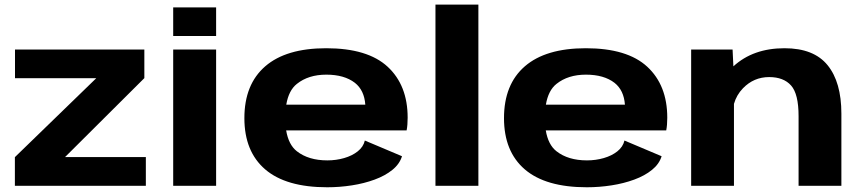

<svg xmlns="http://www.w3.org/2000/svg" viewBox="-20 -805 3737 832"><path d="M44.5 0V-124L397 -466H45V-590.5H605.5V-466.5L262 -124.5H612V0Z M730.5 0V-590.5H916.5V0ZM730.5 -773H916.5V-649H730.5Z M1398 6.5Q1219.5 6.5 1129.2 -71Q1039 -148.5 1039 -293Q1039 -439.5 1129.5 -517.8Q1220 -596 1393.5 -596Q1573 -596 1659.8 -515.8Q1746.5 -435.5 1746.5 -295Q1746.5 -262.5 1742 -240H1220Q1230.5 -177.5 1266.5 -149.5Q1317 -110 1398.5 -110Q1436.5 -110 1471.2 -120Q1506 -130 1530.2 -149.2Q1554.5 -168.5 1561 -196L1722 -128Q1711.5 -94 1680.2 -68.8Q1649 -43.5 1603.5 -26.8Q1558 -10 1505 -1.8Q1452 6.5 1398 6.5ZM1220.5 -351.5H1563Q1558.5 -414 1518 -446Q1472 -481.5 1394 -481.5Q1316.5 -481.5 1266.5 -441.5Q1231 -413.5 1220.5 -351.5Z M1867 0V-785H2053V0Z M2523 6.5Q2344.5 6.5 2254.2 -71Q2164 -148.5 2164 -293Q2164 -439.5 2254.5 -517.8Q2345 -596 2518.5 -596Q2698 -596 2784.8 -515.8Q2871.5 -435.5 2871.5 -295Q2871.5 -262.5 2867 -240H2345Q2355.5 -177.5 2391.5 -149.5Q2442 -110 2523.5 -110Q2561.5 -110 2596.2 -120Q2631 -130 2655.2 -149.2Q2679.5 -168.5 2686 -196L2847 -128Q2836.5 -94 2805.2 -68.8Q2774 -43.5 2728.5 -26.8Q2683 -10 2630 -1.8Q2577 6.5 2523 6.5ZM2345.5 -351.5H2688Q2683.5 -414 2643 -446Q2597 -481.5 2519 -481.5Q2441.5 -481.5 2391.5 -441.5Q2356 -413.5 2345.5 -351.5Z M2975 0V-590.5H3154.5L3158 -517.5Q3243.5 -596 3379.5 -596Q3506.5 -596 3566.2 -522.5Q3626 -449 3626 -312.5V0H3440.5V-301.5Q3440.5 -398 3408 -434.5Q3375.5 -471 3313 -471Q3246.5 -471 3199.5 -422.5Q3171.5 -393.5 3160.5 -355V0Z"/></svg>

Font: Anybody ExtraExpanded Regular
Style: Bold
Weight: 700
Width: 8
Designer: Tyler Finck
Foundry: Etcetera Type Company
Version: Version 1.010; ttfautohint (v1.8.3) -l 8 -r 50 -G 200 -x 14 